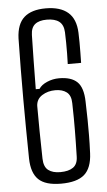

<svg xmlns="http://www.w3.org/2000/svg" viewBox="-56 -843 496 888"><g transform="rotate(-5 191.5 -399.0)"><path d="M191.5 8Q119 8 87 -22.8Q55 -53.5 53.5 -120.5Q52.5 -188 51.8 -257Q51 -326 51 -395.5Q51 -465 51.5 -535.8Q52 -606.5 53.5 -678.5Q56 -745 90.2 -775.5Q124.5 -806 190.5 -806Q258 -806 293.8 -775.2Q329.5 -744.5 332 -680.5Q333 -659 333 -635.5Q333 -612 332.8 -587.8Q332.5 -563.5 332 -540.5H270Q271 -564 271.2 -589.2Q271.5 -614.5 271.2 -639.8Q271 -665 270 -688Q268.5 -722.5 248.5 -738Q228.5 -753.5 191 -753.5Q155 -753.5 136.2 -738.2Q117.5 -723 116.5 -689Q115 -634 114.2 -570.8Q113.5 -507.5 112.5 -437.5H130Q141.5 -455.5 168.2 -467Q195 -478.5 224 -478.5Q280.5 -478.5 308 -452Q335.5 -425.5 337 -360.5Q338.5 -312 339 -275.5Q339.5 -239 339.2 -203.2Q339 -167.5 337 -120.5Q334 -52 299.8 -22Q265.5 8 191.5 8ZM192 -45.5Q231 -45.5 252.2 -60.5Q273.5 -75.5 274 -111.5Q275 -149 275.5 -177.5Q276 -206 276.2 -232.8Q276.5 -259.5 276.2 -289.5Q276 -319.5 275 -358.5Q274.5 -394.5 254.5 -409.8Q234.5 -425 202 -425Q167 -425 140.5 -408.2Q114 -391.5 112.5 -360Q112.5 -303 113.2 -241.8Q114 -180.5 115.5 -114.5Q116.5 -76.5 136.8 -61Q157 -45.5 192 -45.5Z"/></g></svg>

Font: Big Shoulders Text Thin Light
Style: Regular
Weight: 300
Version: Version 2.002